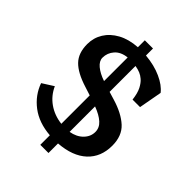

<svg xmlns="http://www.w3.org/2000/svg" viewBox="-253 -978 1195 1195"><g transform="rotate(45 345.0 -380.0)"><path d="M314 80V-4Q211 -12 142.5 -64Q74 -116 46 -195L120 -242Q146 -184 196.5 -148.5Q247 -113 314 -105V-355L255 -374Q163 -403 120 -447Q77 -491 77 -570Q77 -625 105 -670.5Q133 -716 186 -745Q239 -774 314 -779V-840H386V-778Q465 -771 525.5 -743.5Q586 -716 615 -678L587 -525H521Q515 -576 499.5 -606Q484 -636 465 -652Q449 -666 430 -674Q411 -682 386 -686V-458L439 -442Q532 -414 583.5 -366.5Q635 -319 635 -233Q635 -133 570.5 -73Q506 -13 386 -4V80ZM314 -689Q260 -683 232 -651Q204 -619 204 -577Q204 -548 234 -523Q264 -498 314 -481ZM386 -106Q438 -115 469 -146.5Q500 -178 500 -219Q500 -256 470 -283Q440 -310 386 -330Z"/></g></svg>

Font: RocknRoll One
Style: Regular
Weight: 400
Designer: Fontworks Inc.
Foundry: Fontworks Inc.
Version: Version 1.100